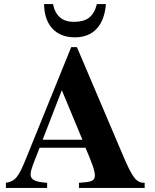

<svg xmlns="http://www.w3.org/2000/svg" viewBox="-20 -921 762 941"><path d="M455 -901C438 -837 404 -814 342 -814C288 -814 252 -840 240 -901H196C197 -805 247 -738 347 -738C446 -738 492 -807 499 -901ZM689 0V-25C648 -25 630 -47 579 -168L357 -690H329L108 -145C70 -51 55 -33 9 -25V0H211V-25C152 -29 130 -40 130 -66C130 -90 149 -132 161 -163L174 -197H399C433 -118 445 -83 445 -61C445 -39 432 -31 399 -28L367 -25V0ZM384 -236H189L283 -479Z"/></svg>

Font: XITS Math
Style: Bold
Weight: 700
Designer: MicroPress Inc., with final additions and corrections provided by Coen Hoffman, Elsevier (retired)
Version: Version 1.105